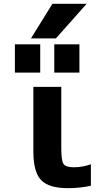

<svg xmlns="http://www.w3.org/2000/svg" viewBox="-20 -982 532 1014"><path d="M256.8 -961.9H437.5L275.4 -779.3H143.6ZM58.6 -598.6V-748H192.4V-598.6ZM266.6 -598.6V-748H399.4V-598.6ZM303.7 -195.3Q303.7 -132.8 315.9 -115.7Q328.1 -98.6 369.1 -98.6Q414.1 -98.6 460 -114.3V-1Q401.4 11.7 338.9 11.7Q237.3 11.7 196.8 -31.2Q156.2 -74.2 156.2 -181.6V-523.4H303.7Z"/></svg>

Font: Gen Shin Gothic Bold
Style: Bold
Weight: 700
Designer: [Source Han Sans]
Ryoko NISHIZUKA  (kana & ideographs); Paul D. Hunt (Latin, Greek & Cyrillic); Wenlong ZHANG  (bopomofo
Version: Version 1.002.20150607